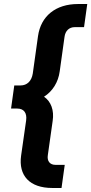

<svg xmlns="http://www.w3.org/2000/svg" viewBox="-20 -765 454 955"><path d="M240 170H286L302 55H256C228 55 213 36 218 6L242 -164C250 -216 234 -260 199 -284C242 -311 270 -357 277 -410L301 -582C305 -612 324 -630 352 -630H398L414 -745H368C257 -745 183 -685 169 -585L143 -399C137 -362 115 -340 82 -340H51L35 -225H66C99 -225 115 -203 110 -166L85 9C71 109 128 170 240 170Z"/></svg>

Font: Mluvka Bold
Style: Italic
Weight: 700
Italic angle: -8°
Designer: Modified by Jiří Krblich, Original typeface by Gumpita Rahayu
Foundry: Gumpita Rahayu & Jiří Krblich
Version: Version 2.000;Glyphs 3.1.1 (3134)